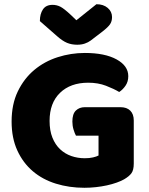

<svg xmlns="http://www.w3.org/2000/svg" viewBox="-20 -874 704 910"><path d="M614 -99Q614 -68 603 -53Q592 -38 568 -24Q554 -16 533 -8.5Q512 -1 487 4.5Q462 10 434.5 13Q407 16 380 16Q308 16 245 -3.5Q182 -23 135.5 -62.5Q89 -102 62 -161Q35 -220 35 -298Q35 -380 64.5 -441Q94 -502 142.5 -542.5Q191 -583 253.5 -603Q316 -623 382 -623Q477 -623 532.5 -592.5Q588 -562 588 -513Q588 -487 575 -468Q562 -449 545 -438Q520 -453 482.5 -467.5Q445 -482 398 -482Q314 -482 264.5 -434Q215 -386 215 -301Q215 -255 228.5 -221.5Q242 -188 265 -166.5Q288 -145 318 -134.5Q348 -124 382 -124Q404 -124 421 -128Q438 -132 447 -137V-231H340Q334 -242 328.5 -260Q323 -278 323 -298Q323 -334 339.5 -350Q356 -366 382 -366H551Q581 -366 597.5 -349.5Q614 -333 614 -303ZM342 -778 437 -854Q470 -854 490.5 -836.5Q511 -819 511 -793Q511 -773 501.5 -759Q492 -745 465 -724L410 -682Q398 -673 382 -667.5Q366 -662 346 -662Q319 -662 297.5 -671Q276 -680 250 -703L169 -774Q169 -808 183.5 -829.5Q198 -851 229 -851Q249 -851 266.5 -842Q284 -833 316 -803Z"/></svg>

Font: Baloo Thambi
Style: Regular
Weight: 400
Designer: Aadarsh Rajan and Ek Type
Foundry: Ek Type
Version: Version 1.100;PS 1.000;hotconv 1.0.88;makeotf.lib2.5.647800;